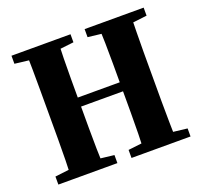

<svg xmlns="http://www.w3.org/2000/svg" viewBox="-116 -789 968 920"><g transform="rotate(-20 368.0 -328.5)"><path d="M31 0V-41L157 -56H203L332 -41V0ZM100 0Q102 -46 103 -98Q104 -150 104 -204Q104 -258 104 -310V-350Q104 -401 104 -454.5Q104 -508 103.5 -559.5Q103 -611 101 -657H265Q263 -612 262 -560Q261 -508 261 -455Q261 -402 261 -350V-314Q261 -260 261 -205.5Q261 -151 262 -99Q263 -47 265 0ZM183 -314V-360H553V-314ZM404 0V-41L532 -56H577L705 -41V0ZM471 0Q473 -46 474 -98Q475 -150 475 -205Q475 -260 475 -314V-350Q475 -401 475 -454.5Q475 -508 474 -559.5Q473 -611 471 -657H635Q634 -612 633 -560Q632 -508 632 -455Q632 -402 632 -350V-310Q632 -259 632 -205Q632 -151 633 -99Q634 -47 635 0ZM31 -616V-657H332V-616L203 -601H157ZM404 -616V-657H705V-616L577 -601H532Z"/></g></svg>

Font: Source Serif 4 36pt
Style: Bold
Weight: 700
Designer: Frank Grießhammer
Foundry: Adobe Systems Incorporated
Version: Version 4.004;hotconv 1.0.116;makeotfexe 2.5.65601